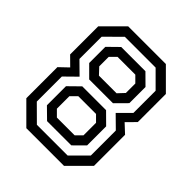

<svg xmlns="http://www.w3.org/2000/svg" viewBox="-197 -817 933 933"><g transform="rotate(45 270.0 -350.0)"><path d="M140.5 0 37.5 -103V-316.5L82.5 -359.5L37.5 -404V-597L140.5 -700H399.5L502.5 -597V-404L457.5 -358.5L502.5 -316.5V-103L399.5 0ZM187.5 -95.5 132.5 -149.5V-280.5L189 -336H352.5L408.5 -280.5V-149.5L354 -95.5ZM165 -48H376.5L456 -127.5V-299.5L395 -359.5L456 -420.5V-573L376.5 -652.5H165L85 -573V-420.5L146.5 -360L85 -299.5V-127.5ZM189 -383.5 132.5 -440V-551L187.5 -605H354L408.5 -551V-440L352.5 -383.5ZM209 -141.5H331L361.5 -172V-258L331 -288.5H209L178.5 -258V-172ZM209.5 -430H330.5L361.5 -463V-528L331 -558.5H209L178.5 -528V-463Z"/></g></svg>

Font: Tourney Medium
Style: Regular
Weight: 500
Designer: Tyler Finck
Foundry: Etcetera Type Co
Version: Version 1.015